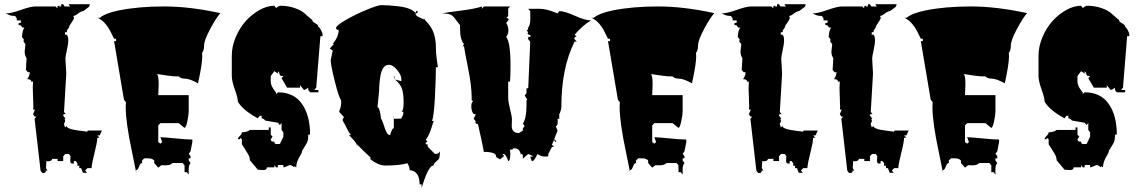

<svg xmlns="http://www.w3.org/2000/svg" viewBox="-20 -766 5488 927"><path d="M295.9 -483.4 299.8 -413.6V-407.2L289.1 -225.6L297.9 -214.8H288.6L283.7 -210.4L296.9 -192.4H292L294.9 -180.7L288.6 -168L293.9 -150.9L302.2 -157.2Q301.3 -142.1 374 -133.8Q399.4 -130.9 400.9 -129.9L403.8 -135.7H472.2L461.4 -112.3H450.2L460.4 -101.1H450.2Q448.7 -75.7 436.3 -27.3Q423.8 21 421.9 45.9H401.9L391.1 57.6L400.4 68.4H380.4L372.1 45.9H362.3L363.3 34.2H353L354 23.4L346.2 11.7H336.9L336.4 23.4H327.6Q319.3 23.4 319.3 9.5Q319.3 -4.4 320.8 -11.2L313 -22.5H294.9L285.2 -11.2V11.7H257.8L258.3 1H231.9Q230.5 12.7 210.4 12.7L204.1 11.7L202.1 45.9L209.5 57.6H201.7Q201.7 69.3 190.4 69.3L183.6 68.4L175.8 57.6L147 -192.4L155.8 -203.1H147.5L139.6 -214.8L148.9 -236.8H140.1L141.1 -250.5L138.2 -341.8Q138.2 -342.8 139.6 -372.1H130.9Q130.9 -383.8 111.8 -383.8Q123.5 -401.9 123.5 -414.6V-417.5H114.3L105 -428.7L108.4 -484.9Q99.1 -498.5 99.1 -517.6L103 -553.2L93.8 -564.5L94.7 -576.2L85.9 -587.9Q88.4 -621.6 98.1 -632.8H88.4L79.1 -644.5H69.8L70.3 -655.3H80.1L81.1 -667.5H61V-677.2L53.2 -689Q33.7 -689 23.4 -694.1Q13.2 -699.2 7.8 -701.2Q33.2 -701.2 80.6 -718Q127.9 -734.9 151.4 -734.9H248L257.3 -725.6V-734.9L266.6 -739.7L265.6 -734.9H274.9L275.9 -745.6H284.7L292 -734.9H318.4L311 -745.6H414.1L410.6 -733.9L382.3 -712.4Q372.1 -712.4 357.2 -700.7Q342.3 -689 333.5 -689L337.4 -681.2Q336.9 -672.4 325.4 -657.2Q314 -642.1 313 -632.8L303.7 -620.1L302.7 -610.4H293.9L293.5 -598.6H302.2Q309.6 -590.3 309.6 -572Q309.6 -553.7 302.7 -523.2Q295.9 -492.7 295.9 -483.4Z M780.3 32.2 758.8 31.7 744.1 43.5 724.6 21V8.8Q714.8 -1.5 695.8 -1.5H676.3L666 8.8V21Q657.2 21 651.4 38.1Q645.5 55.2 637.2 55.2V65.4Q632.3 39.1 617.7 -31.2Q586.9 -174.8 586.9 -250.5Q586.9 -265.6 587.9 -272.9L578.6 -284.2L530.8 -567.4H540.5V-579.1H530.8Q529.3 -581.5 524.7 -591.1Q520 -600.6 518.6 -603.5Q517.1 -606.4 512.7 -615Q508.3 -623.5 506.1 -627Q503.9 -630.4 499.3 -637.5Q494.6 -644.5 491.5 -647.9Q488.3 -651.4 483.4 -657Q478.5 -662.6 474.1 -666Q459.5 -676.3 451.7 -680.2H462.4Q488.8 -702.6 554.2 -715.8Q648.9 -734.9 772.2 -734.9Q895.5 -734.9 1043.9 -702.6Q1024.4 -681.2 994.9 -626.2Q965.3 -571.3 965.3 -546.4Q965.3 -521.5 955.6 -510.7L956.5 -494.6Q956.5 -455.6 936 -363.8Q895.5 -386.2 874 -386.2Q852.5 -386.2 842.8 -397Q816.9 -397 798.6 -399.7Q780.3 -402.3 763.4 -404.8Q746.6 -407.2 737.3 -408.7Q746.1 -403.8 746.1 -359.4L744.1 -306.6H891.1V-227.5Q891.1 -212.9 884.8 -181.9Q878.4 -150.9 871.1 -148.4L842.8 -171.4H754.4L744.1 -160.6V-80.1L754.4 -72.3L763.2 -80.1L754.4 -103.5Q777.3 -103 828.9 -97.7Q880.4 -92.3 908.7 -92.3V-80.1L899.9 -35.6L891.1 -23.4L899.9 -12.7V-1.5H891.1V8.8L899.9 21Q891.1 33.2 891.1 46.9V77.1L882.3 65.4H871.1V32.2L861.3 21H813Q803.2 32.2 780.3 32.2Z M1366.2 -342.8 1339.4 -388.2 1348.1 -398.9Q1334.5 -398.9 1333.5 -401.4Q1331.5 -407.7 1324.2 -411.1H1331.5L1321.8 -422.4V-411.1L1304.7 -422.4L1287.1 -398.9V-376Q1287.1 -363.8 1289.6 -357.7Q1292 -351.6 1293 -348.6Q1293.9 -345.7 1297.4 -340.8Q1300.8 -335.9 1301.8 -334Q1306.2 -326.7 1312.5 -320.3V-311.5L1321.8 -320.3Q1398.9 -320.3 1438 -264.4Q1477.1 -208.5 1477.1 -116.2H1468.3Q1468.3 -89.4 1463.1 -79.1Q1458 -68.8 1450.4 -57.4Q1442.9 -45.9 1438.5 -37.6Q1438.5 -29.3 1431.6 -18.6Q1410.2 14.6 1410.2 42L1400.9 35.6V42Q1398.9 40 1391.6 35.4Q1384.3 30.8 1380.6 30.8Q1377 30.8 1365.7 36.4Q1354.5 42 1348.1 42V30.8H1321.8V42H1312.5L1304.7 30.8V42H1268.6Q1268.6 55.2 1250.5 55.2L1224.6 53.2L1186.5 7.8Q1186.5 -6.8 1177.2 -22.7Q1168 -38.6 1158.2 -53.5Q1148.4 -68.4 1147.9 -69.3V-93.8L1139.6 -100.1L1137.7 -93.8H1128.4Q1128.4 -100.6 1138.2 -109.9Q1147.9 -119.1 1147.9 -127.4Q1172.9 -127.4 1186.5 -138.7H1277.8V-150.9H1287.1V-116.2L1295.9 -106L1287.1 -93.8Q1287.1 -82 1301.3 -82H1304.7Q1304.7 -70.3 1315.4 -70.3L1331.5 -71.3L1348.1 -106V-127.4L1339.4 -138.7V-173.3L1331.5 -162.1L1321.8 -173.3L1260.3 -184.1Q1253.4 -193.8 1243.2 -194.8V-207H1233.9L1224.6 -194.8Q1152.3 -233.9 1128.4 -275.4Q1128.4 -293 1113.8 -334Q1099.1 -375 1099.1 -398.9V-497.1Q1099.1 -542 1118.2 -586.9Q1137.2 -631.8 1166.7 -664.6Q1196.3 -697.3 1233.2 -717.8Q1270 -738.3 1304.7 -738.3L1312.5 -727.5Q1328.6 -738.3 1331.5 -738.3Q1369.6 -738.3 1400.6 -727.8Q1431.6 -717.3 1446.5 -704.8Q1461.4 -692.4 1472.7 -681.9Q1483.9 -671.4 1487.3 -671.4Q1487.3 -661.1 1502.2 -653.6Q1517.1 -646 1517.1 -636.7Q1523.9 -632.3 1530.8 -618.9Q1537.6 -605.5 1537.6 -600.3Q1537.6 -595.2 1537.1 -591.3H1526.9L1506.8 -342.8L1497.6 -331.5H1517.1V-320.3H1477.1L1468.3 -331.5V-342.8Q1459.5 -335 1447.8 -331.5L1428.7 -354.5V-342.8Z M1576.7 -475.6 1586.4 -522 1572.3 -531.7 1592.8 -554.2H1586.4Q1615.2 -587.9 1615.2 -622.6Q1614.3 -621.6 1611.6 -621.6Q1608.9 -621.6 1605.7 -624.3Q1602.5 -627 1602.5 -630.4Q1602.5 -642.6 1650.1 -669.9Q1697.8 -697.3 1751 -719.2Q1804.2 -741.2 1821.8 -741.2Q1839.4 -741.2 1858.4 -740Q1877.4 -738.8 1905.3 -735.4Q1968.8 -727.5 1986.3 -702.1Q1987.3 -691.4 1996.8 -686.3Q2006.3 -681.2 2016.1 -676.8Q2025.9 -672.4 2027.8 -671.4Q2025.9 -673.3 2025.9 -678.2L2033.7 -667.5Q2064.9 -636.2 2074.7 -604Q2084.5 -571.8 2084.5 -539.3Q2084.5 -506.8 2088.9 -479.5Q2093.3 -452.1 2094.2 -441.4H2084.5Q2084.5 -382.8 2079.6 -291.7Q2074.7 -200.7 2065.4 -182.1H2074.2Q2070.3 -172.9 2064.5 -152.8Q2051.3 -110.4 2035.6 -91.3L2043.9 -81.1Q2042 -81.1 2038.3 -78.4Q2034.7 -75.7 2034.7 -74.2Q2034.7 -68.8 2040.5 -68.8Q2043 -68.8 2044.9 -69.3V-57.6L2080.1 -22.5Q2098.1 -22.5 2104 -35.2Q2104 -3.9 2096.9 3.7Q2089.8 11.2 2085.4 14.6Q2074.7 22 2073.2 33.2Q2064.5 33.2 2058.3 41.5Q2052.2 49.8 2048.6 55.7Q2044.9 61.5 2041 70.6Q2037.1 79.6 2034.4 86.2Q2031.7 92.8 2028.3 102.8Q2024.9 112.8 2023.2 117.9Q2021.5 123 2018.8 131.8Q2016.1 140.6 2015.6 141.6V124H2005.9Q2005.9 60.1 1957.5 55.2V51.8Q1957.5 39.1 1946.8 22Q1910.6 33.2 1840.3 33.2Q1805.2 33.2 1763.7 -1H1772.5Q1762.7 -12.2 1739 -33.9Q1715.3 -55.7 1704.6 -69.3V-57.6Q1703.6 -73.2 1685.5 -92Q1667.5 -110.8 1665 -113.8H1674.8Q1665.5 -123.5 1653.6 -148.4Q1641.6 -173.3 1635.3 -182.1L1634.3 -185.5Q1634.3 -192.4 1640.6 -200.7L1617.2 -226.6Q1627.4 -251 1627.4 -272.5L1626.5 -283.2Q1616.2 -294.4 1596.4 -373.5Q1576.7 -452.6 1576.7 -475.6ZM1810.5 -328.6 1802.7 -249Q1809.1 -248.5 1814.2 -226.6Q1819.3 -204.6 1819.3 -193.4Q1825.7 -185.1 1832.3 -163.8Q1838.9 -142.6 1845.9 -128.2Q1853 -113.8 1864.3 -113.8Q1864.3 -119.1 1869.9 -133.1Q1875.5 -147 1881.3 -147V-194.3Q1884.3 -192.4 1886.7 -192.4L1918 -193.4Q1918 -199.2 1922.9 -205.1Q1927.7 -210.9 1927.7 -226.6H1918Q1928.7 -230.5 1928.7 -272Q1928.7 -313.5 1920.9 -336.9Q1913.1 -360.4 1887.2 -382.3L1918 -374V-382.3Q1918 -403.8 1897.2 -428.5Q1876.5 -453.1 1858.6 -453.1Q1840.8 -453.1 1831.3 -439.2Q1821.8 -425.3 1817.4 -402.8Q1810.5 -364.7 1810.5 -328.6ZM1996.1 -713.9Q1996.1 -701.2 1993.2 -701.2Q1992.2 -702.6 1989.7 -702.6Q1987.3 -702.6 1986.3 -702.1Q1986.3 -713.9 1996.1 -713.9ZM1887.2 -382.3Q1881.3 -394 1881.3 -396.5Q1881.3 -398.9 1882.3 -398.9Q1883.3 -398.9 1885.3 -391.4Q1887.2 -383.8 1887.2 -382.3ZM2074.2 44.4Q2073.2 40.5 2073.2 33.2ZM1881.3 -194.3Q1880.4 -195.8 1880.4 -199Q1880.4 -202.1 1881.3 -204.1Z M2540 -9.3 2556.6 -11.2 2530.3 -22.5 2504.4 0V-15.1Q2502.4 -23.4 2495.6 -23.4V-14.2Q2493.7 -30.8 2486.1 -40.5Q2478.5 -50.3 2459.5 -50.3Q2455.1 -43.5 2449.5 -43.5Q2443.8 -43.5 2442.4 -44.4L2443.8 -24.9Q2443.8 11.7 2433.6 11.7Q2426.3 -13.2 2414.1 -22.5Q2407.7 -22.5 2405.8 -21.5L2414.1 -12.7L2394 3.4L2375.5 -7.8Q2375.5 -22 2362.8 -26.4Q2346.7 -32.7 2315.9 -32.7Q2315.9 -38.6 2302 -102.8Q2288.1 -167 2287.1 -168.9Q2285.2 -167 2283 -167Q2280.8 -167 2278.1 -170.2Q2275.4 -173.3 2275.4 -176Q2275.4 -178.7 2277.3 -180.7L2267.1 -192.4L2277.3 -214.8H2267.1Q2256.3 -227.5 2255.6 -250Q2254.9 -272.5 2264.6 -277.3L2257.3 -282.2V-293Q2257.3 -350.6 2240.7 -432.9Q2224.1 -515.1 2220.2 -543H2213.9L2220.2 -553.2Q2201.2 -575.2 2201.2 -625V-644.5Q2193.4 -653.8 2184.3 -666Q2175.3 -678.2 2171.4 -682.9Q2167.5 -687.5 2159.7 -692.9Q2147.5 -701.2 2113.3 -701.2Q2131.8 -705.6 2204.1 -714.6Q2276.4 -723.6 2306.6 -734.9V-723.6L2315.9 -734.9H2442.4L2433.6 -723.6V-689L2423.8 -678.2Q2424.3 -678.7 2427.7 -678.7Q2435.5 -678.7 2435.5 -671.4Q2435.5 -669.4 2433.6 -667.5L2423.8 -655.3Q2434.6 -638.7 2434.6 -619.6Q2434.6 -600.6 2423.8 -587.9Q2444.8 -563.5 2444.8 -448.2Q2444.8 -397.5 2442.4 -372.1H2433.6V-293Q2433.6 -275.4 2442.6 -239.5Q2451.7 -203.6 2451.7 -189.9L2450.7 -158.2Q2450.7 -123.5 2486.3 -123.5L2504.4 -135.7V-146.5L2513.2 -157.2L2504.4 -168.9Q2522 -195.3 2522 -256.8V-282.2L2525.9 -285.2L2513.2 -305.2L2522 -315.9V-339.8H2530.3L2540 -565.4L2530.3 -576.2V-587.9H2540Q2542 -590.3 2542 -593Q2542 -595.7 2534.4 -598.4Q2526.9 -601.1 2526.9 -603.3Q2526.9 -605.5 2530.3 -610.4L2522 -620.1L2523.4 -619.6Q2525.4 -619.6 2527.8 -622.6Q2530.3 -625.5 2530.3 -627.4Q2530.3 -629.4 2528.3 -630.4Q2540.5 -642.6 2540.5 -674.3Q2540.5 -706.1 2540 -712.4L2530.3 -723.6H2583.5Q2621.6 -723.6 2671.9 -701.2L2680.2 -712.4Q2705.6 -712.4 2755.4 -689.9Q2805.2 -667.5 2833.5 -667.5Q2794.4 -644.5 2754.4 -598.6L2764.2 -589.4H2762.2Q2758.8 -589.4 2755.9 -586.2Q2752.9 -583 2752.9 -580.1Q2752.9 -577.1 2754.4 -576.2L2765.1 -565.4H2754.4Q2690.4 -438 2690.4 -252.4Q2690.4 -233.9 2680.2 -214.8V-192.4H2671.9L2672.9 -178.2Q2672.9 -157.2 2663.1 -157.2L2671.9 -135.7L2654.3 -90.3Q2655.3 -92.3 2657.5 -92.3Q2659.7 -92.3 2662.1 -89.1Q2664.6 -85.9 2664.6 -83.3Q2664.6 -80.6 2663.1 -79.1L2654.3 -90.3L2645 -67.4L2654.3 -56.6H2645L2627 -22.5V-11.2Q2624 -10.3 2608.4 -10.3Q2592.8 -10.3 2574.7 -22.5Q2571.3 -13.2 2563.2 -0.5Q2555.2 12.2 2547.9 12.7Z M3165 32.2 3143.6 31.7 3128.9 43.5 3109.4 21V8.8Q3099.6 -1.5 3080.6 -1.5H3061L3050.8 8.8V21Q3042 21 3036.1 38.1Q3030.3 55.2 3022 55.2V65.4Q3017.1 39.1 3002.4 -31.2Q2971.7 -174.8 2971.7 -250.5Q2971.7 -265.6 2972.7 -272.9L2963.4 -284.2L2915.5 -567.4H2925.3V-579.1H2915.5Q2914.1 -581.5 2909.4 -591.1Q2904.8 -600.6 2903.3 -603.5Q2901.9 -606.4 2897.5 -615Q2893.1 -623.5 2890.9 -627Q2888.7 -630.4 2884 -637.5Q2879.4 -644.5 2876.2 -647.9Q2873 -651.4 2868.2 -657Q2863.3 -662.6 2858.9 -666Q2844.2 -676.3 2836.4 -680.2H2847.2Q2873.5 -702.6 2939 -715.8Q3033.7 -734.9 3157 -734.9Q3280.3 -734.9 3428.7 -702.6Q3409.2 -681.2 3379.6 -626.2Q3350.1 -571.3 3350.1 -546.4Q3350.1 -521.5 3340.3 -510.7L3341.3 -494.6Q3341.3 -455.6 3320.8 -363.8Q3280.3 -386.2 3258.8 -386.2Q3237.3 -386.2 3227.5 -397Q3201.7 -397 3183.3 -399.7Q3165 -402.3 3148.2 -404.8Q3131.3 -407.2 3122.1 -408.7Q3130.9 -403.8 3130.9 -359.4L3128.9 -306.6H3275.9V-227.5Q3275.9 -212.9 3269.5 -181.9Q3263.2 -150.9 3255.9 -148.4L3227.5 -171.4H3139.2L3128.9 -160.6V-80.1L3139.2 -72.3L3147.9 -80.1L3139.2 -103.5Q3162.1 -103 3213.6 -97.7Q3265.1 -92.3 3293.5 -92.3V-80.1L3284.7 -35.6L3275.9 -23.4L3284.7 -12.7V-1.5H3275.9V8.8L3284.7 21Q3275.9 33.2 3275.9 46.9V77.1L3267.1 65.4H3255.9V32.2L3246.1 21H3197.8Q3188 32.2 3165 32.2Z M3752 -483.4 3755.9 -413.6V-407.2L3745.1 -225.6L3753.9 -214.8H3744.6L3739.7 -210.4L3752.9 -192.4H3748L3751 -180.7L3744.6 -168L3750 -150.9L3758.3 -157.2Q3757.3 -142.1 3830.1 -133.8Q3855.5 -130.9 3856.9 -129.9L3859.9 -135.7H3928.2L3917.5 -112.3H3906.2L3916.5 -101.1H3906.2Q3904.8 -75.7 3892.3 -27.3Q3879.9 21 3877.9 45.9H3857.9L3847.2 57.6L3856.4 68.4H3836.4L3828.1 45.9H3818.4L3819.3 34.2H3809.1L3810.1 23.4L3802.2 11.7H3793L3792.5 23.4H3783.7Q3775.4 23.4 3775.4 9.5Q3775.4 -4.4 3776.9 -11.2L3769 -22.5H3751L3741.2 -11.2V11.7H3713.9L3714.4 1H3688Q3686.5 12.7 3666.5 12.7L3660.2 11.7L3658.2 45.9L3665.5 57.6H3657.7Q3657.7 69.3 3646.5 69.3L3639.6 68.4L3631.8 57.6L3603 -192.4L3611.8 -203.1H3603.5L3595.7 -214.8L3605 -236.8H3596.2L3597.2 -250.5L3594.2 -341.8Q3594.2 -342.8 3595.7 -372.1H3586.9Q3586.9 -383.8 3567.9 -383.8Q3579.6 -401.9 3579.6 -414.6V-417.5H3570.3L3561 -428.7L3564.5 -484.9Q3555.2 -498.5 3555.2 -517.6L3559.1 -553.2L3549.8 -564.5L3550.8 -576.2L3542 -587.9Q3544.4 -621.6 3554.2 -632.8H3544.4L3535.2 -644.5H3525.9L3526.4 -655.3H3536.1L3537.1 -667.5H3517.1V-677.2L3509.3 -689Q3489.7 -689 3479.5 -694.1Q3469.2 -699.2 3463.9 -701.2Q3489.3 -701.2 3536.6 -718Q3584 -734.9 3607.4 -734.9H3704.1L3713.4 -725.6V-734.9L3722.7 -739.7L3721.7 -734.9H3731L3731.9 -745.6H3740.7L3748 -734.9H3774.4L3767.1 -745.6H3870.1L3866.7 -733.9L3838.4 -712.4Q3828.1 -712.4 3813.2 -700.7Q3798.3 -689 3789.6 -689L3793.5 -681.2Q3793 -672.4 3781.5 -657.2Q3770 -642.1 3769 -632.8L3759.8 -620.1L3758.8 -610.4H3750L3749.5 -598.6H3758.3Q3765.6 -590.3 3765.6 -572Q3765.6 -553.7 3758.8 -523.2Q3752 -492.7 3752 -483.4Z M4190.9 -483.4 4194.8 -413.6V-407.2L4184.1 -225.6L4192.9 -214.8H4183.6L4178.7 -210.4L4191.9 -192.4H4187L4189.9 -180.7L4183.6 -168L4189 -150.9L4197.3 -157.2Q4196.3 -142.1 4269 -133.8Q4294.4 -130.9 4295.9 -129.9L4298.8 -135.7H4367.2L4356.4 -112.3H4345.2L4355.5 -101.1H4345.2Q4343.8 -75.7 4331.3 -27.3Q4318.8 21 4316.9 45.9H4296.9L4286.1 57.6L4295.4 68.4H4275.4L4267.1 45.9H4257.3L4258.3 34.2H4248L4249 23.4L4241.2 11.7H4231.9L4231.4 23.4H4222.7Q4214.4 23.4 4214.4 9.5Q4214.4 -4.4 4215.8 -11.2L4208 -22.5H4189.9L4180.2 -11.2V11.7H4152.8L4153.3 1H4127Q4125.5 12.7 4105.5 12.7L4099.1 11.7L4097.2 45.9L4104.5 57.6H4096.7Q4096.7 69.3 4085.4 69.3L4078.6 68.4L4070.8 57.6L4042 -192.4L4050.8 -203.1H4042.5L4034.7 -214.8L4043.9 -236.8H4035.2L4036.1 -250.5L4033.2 -341.8Q4033.2 -342.8 4034.7 -372.1H4025.9Q4025.9 -383.8 4006.8 -383.8Q4018.6 -401.9 4018.6 -414.6V-417.5H4009.3L4000 -428.7L4003.4 -484.9Q3994.1 -498.5 3994.1 -517.6L3998 -553.2L3988.8 -564.5L3989.7 -576.2L3981 -587.9Q3983.4 -621.6 3993.2 -632.8H3983.4L3974.1 -644.5H3964.8L3965.3 -655.3H3975.1L3976.1 -667.5H3956.1V-677.2L3948.2 -689Q3928.7 -689 3918.5 -694.1Q3908.2 -699.2 3902.8 -701.2Q3928.2 -701.2 3975.6 -718Q4022.9 -734.9 4046.4 -734.9H4143.1L4152.3 -725.6V-734.9L4161.6 -739.7L4160.6 -734.9H4169.9L4170.9 -745.6H4179.7L4187 -734.9H4213.4L4206.1 -745.6H4309.1L4305.7 -733.9L4277.3 -712.4Q4267.1 -712.4 4252.2 -700.7Q4237.3 -689 4228.5 -689L4232.4 -681.2Q4231.9 -672.4 4220.5 -657.2Q4209 -642.1 4208 -632.8L4198.7 -620.1L4197.8 -610.4H4189L4188.5 -598.6H4197.3Q4204.6 -590.3 4204.6 -572Q4204.6 -553.7 4197.8 -523.2Q4190.9 -492.7 4190.9 -483.4Z M4675.3 32.2 4653.8 31.7 4639.2 43.5 4619.6 21V8.8Q4609.9 -1.5 4590.8 -1.5H4571.3L4561 8.8V21Q4552.2 21 4546.4 38.1Q4540.5 55.2 4532.2 55.2V65.4Q4527.3 39.1 4512.7 -31.2Q4481.9 -174.8 4481.9 -250.5Q4481.9 -265.6 4482.9 -272.9L4473.6 -284.2L4425.8 -567.4H4435.5V-579.1H4425.8Q4424.3 -581.5 4419.7 -591.1Q4415 -600.6 4413.6 -603.5Q4412.1 -606.4 4407.7 -615Q4403.3 -623.5 4401.1 -627Q4398.9 -630.4 4394.3 -637.5Q4389.6 -644.5 4386.5 -647.9Q4383.3 -651.4 4378.4 -657Q4373.5 -662.6 4369.1 -666Q4354.5 -676.3 4346.7 -680.2H4357.4Q4383.8 -702.6 4449.2 -715.8Q4543.9 -734.9 4667.2 -734.9Q4790.5 -734.9 4939 -702.6Q4919.4 -681.2 4889.9 -626.2Q4860.4 -571.3 4860.4 -546.4Q4860.4 -521.5 4850.6 -510.7L4851.6 -494.6Q4851.6 -455.6 4831.1 -363.8Q4790.5 -386.2 4769 -386.2Q4747.6 -386.2 4737.8 -397Q4711.9 -397 4693.6 -399.7Q4675.3 -402.3 4658.4 -404.8Q4641.6 -407.2 4632.3 -408.7Q4641.1 -403.8 4641.1 -359.4L4639.2 -306.6H4786.1V-227.5Q4786.1 -212.9 4779.8 -181.9Q4773.4 -150.9 4766.1 -148.4L4737.8 -171.4H4649.4L4639.2 -160.6V-80.1L4649.4 -72.3L4658.2 -80.1L4649.4 -103.5Q4672.4 -103 4723.9 -97.7Q4775.4 -92.3 4803.7 -92.3V-80.1L4794.9 -35.6L4786.1 -23.4L4794.9 -12.7V-1.5H4786.1V8.8L4794.9 21Q4786.1 33.2 4786.1 46.9V77.1L4777.3 65.4H4766.1V32.2L4756.3 21H4708Q4698.2 32.2 4675.3 32.2Z M5261.2 -342.8 5234.4 -388.2 5243.2 -398.9Q5229.5 -398.9 5228.5 -401.4Q5226.6 -407.7 5219.2 -411.1H5226.6L5216.8 -422.4V-411.1L5199.7 -422.4L5182.1 -398.9V-376Q5182.1 -363.8 5184.6 -357.7Q5187 -351.6 5188 -348.6Q5189 -345.7 5192.4 -340.8Q5195.8 -335.9 5196.8 -334Q5201.2 -326.7 5207.5 -320.3V-311.5L5216.8 -320.3Q5293.9 -320.3 5333 -264.4Q5372.1 -208.5 5372.1 -116.2H5363.3Q5363.3 -89.4 5358.2 -79.1Q5353 -68.8 5345.5 -57.4Q5337.9 -45.9 5333.5 -37.6Q5333.5 -29.3 5326.7 -18.6Q5305.2 14.6 5305.2 42L5295.9 35.6V42Q5293.9 40 5286.6 35.4Q5279.3 30.8 5275.6 30.8Q5272 30.8 5260.7 36.4Q5249.5 42 5243.2 42V30.8H5216.8V42H5207.5L5199.7 30.8V42H5163.6Q5163.6 55.2 5145.5 55.2L5119.6 53.2L5081.5 7.8Q5081.5 -6.8 5072.3 -22.7Q5063 -38.6 5053.2 -53.5Q5043.5 -68.4 5043 -69.3V-93.8L5034.7 -100.1L5032.7 -93.8H5023.4Q5023.4 -100.6 5033.2 -109.9Q5043 -119.1 5043 -127.4Q5067.9 -127.4 5081.5 -138.7H5172.9V-150.9H5182.1V-116.2L5190.9 -106L5182.1 -93.8Q5182.1 -82 5196.3 -82H5199.7Q5199.7 -70.3 5210.4 -70.3L5226.6 -71.3L5243.2 -106V-127.4L5234.4 -138.7V-173.3L5226.6 -162.1L5216.8 -173.3L5155.3 -184.1Q5148.4 -193.8 5138.2 -194.8V-207H5128.9L5119.6 -194.8Q5047.4 -233.9 5023.4 -275.4Q5023.4 -293 5008.8 -334Q4994.1 -375 4994.1 -398.9V-497.1Q4994.1 -542 5013.2 -586.9Q5032.2 -631.8 5061.8 -664.6Q5091.3 -697.3 5128.2 -717.8Q5165 -738.3 5199.7 -738.3L5207.5 -727.5Q5223.6 -738.3 5226.6 -738.3Q5264.6 -738.3 5295.7 -727.8Q5326.7 -717.3 5341.6 -704.8Q5356.4 -692.4 5367.7 -681.9Q5378.9 -671.4 5382.3 -671.4Q5382.3 -661.1 5397.2 -653.6Q5412.1 -646 5412.1 -636.7Q5418.9 -632.3 5425.8 -618.9Q5432.6 -605.5 5432.6 -600.3Q5432.6 -595.2 5432.1 -591.3H5421.9L5401.9 -342.8L5392.6 -331.5H5412.1V-320.3H5372.1L5363.3 -331.5V-342.8Q5354.5 -335 5342.8 -331.5L5323.7 -354.5V-342.8Z"/></svg>

Font: Butcherman
Style: Regular
Weight: 400
Version: Version 001.004